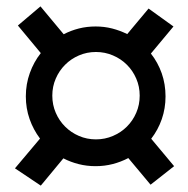

<svg xmlns="http://www.w3.org/2000/svg" viewBox="-20 -665 591 602"><path d="M144 -365.2Q144 -336.4 154.8 -311.5Q165.5 -286.6 184.1 -268.1Q202.6 -249.5 227.5 -238.8Q252.4 -228 280.8 -228Q309.1 -228 334.2 -238.8Q359.4 -249.5 377.9 -268.1Q396.5 -286.6 407.2 -311.5Q418 -336.4 418 -365.2Q418 -393.6 407.2 -418.5Q396.5 -443.4 377.9 -461.9Q359.4 -480.5 334.2 -491.2Q309.1 -502 280.8 -502Q252.4 -502 227.5 -491.2Q202.6 -480.5 184.1 -461.9Q165.5 -443.4 154.8 -418.5Q144 -393.6 144 -365.2ZM61 -362.8Q61 -401.4 73.5 -436Q85.9 -470.7 107.9 -498.5L36.1 -585L106.9 -645L179.7 -557.6Q202.1 -569.3 227.3 -575.7Q252.4 -582 279.8 -582Q306.6 -582 331.5 -575.7Q356.4 -569.3 378.9 -558.1L445.8 -638.2L523.9 -582L453.1 -497.1Q475.1 -469.2 487.1 -435.1Q499 -400.9 499 -362.8Q499 -325.2 487.3 -291.5Q475.6 -257.8 454.1 -230L525.9 -144L452.1 -85.9L382.3 -169.4Q358.9 -157.2 333.3 -150.6Q307.6 -144 279.8 -144Q252 -144 226.8 -150.4Q201.7 -156.7 178.7 -168.5L107.9 -83L26.9 -137.2L105.5 -230.5Q84.5 -258.3 72.8 -291.7Q61 -325.2 61 -362.8Z"/></svg>

Font: Twentytwelve Slab
Style: TwentytwelveSlab
Weight: 400
Designer: Domenico Catapano
Version: Version 1.00 2012